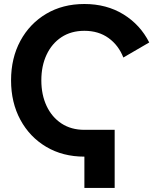

<svg xmlns="http://www.w3.org/2000/svg" viewBox="-20 -755 786 941"><path d="M393.6 12.7Q287.6 12.7 206.5 -35.4Q125.5 -83.5 79.8 -168Q34.2 -252.4 34.2 -361.3Q34.2 -470.2 79.8 -554.7Q125.5 -639.2 206.5 -687.3Q287.6 -735.4 393.6 -735.4Q502.4 -735.4 585 -684.6Q667.5 -633.8 711.4 -546.9L584.5 -473.1Q561 -533.2 512 -568.6Q462.9 -604 393.6 -604Q328.6 -604 281.2 -572.8Q233.9 -541.5 208.3 -486.8Q182.6 -432.1 182.6 -361.3Q182.6 -290.5 208.3 -235.8Q233.9 -181.2 281.2 -149.9Q328.6 -118.7 393.6 -118.7H542V166H393.6Z"/></svg>

Font: Giphurs
Style: Bold
Weight: 700
Version: Version 0.920; ttfautohint (v1.8.4.7-5d5b)